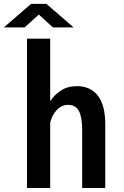

<svg xmlns="http://www.w3.org/2000/svg" viewBox="-54 -944 624 964"><path d="M81.5 0V-750H198V-435.5Q219 -468.5 252.8 -490Q286.5 -511.5 331.5 -511.5Q400 -511.5 437.2 -463.8Q474.5 -416 474.5 -319V0H358.5V-291Q358.5 -354.5 342.5 -386Q326.5 -417.5 287.5 -417.5Q254.5 -417.5 230 -390.5Q205.5 -363.5 198 -327V0ZM-34.5 -806.5 102 -924.5H179L315.5 -806.5H211.5L141 -871L69.5 -806.5Z"/></svg>

Font: Trispace SemiCondensed Medium
Style: Regular
Weight: 500
Width: 4
Designer: Tyler Finck
Foundry: Etcetera Type Company
Version: Version 1.210; ttfautohint (v1.8.3)